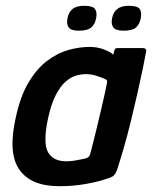

<svg xmlns="http://www.w3.org/2000/svg" viewBox="-20 -637 525 663"><path d="M185 6Q87 6 47 -51Q7 -108 34 -229Q50 -305 79 -353Q108 -401 143.5 -427.5Q179 -454 216.5 -464.5Q254 -475 290 -475Q316 -475 339.5 -466Q363 -457 371 -448L375 -463Q377 -469 380 -470Q383 -471 389 -471H473Q485 -471 485 -461Q481 -438 473 -399.5Q465 -361 454.5 -314.5Q444 -268 432 -219Q420 -170 407 -125Q394 -80 383 -47Q379 -37 373 -31Q367 -25 346 -19Q322 -10 277.5 -2Q233 6 185 6ZM209 -80Q221 -80 235 -82Q249 -84 260 -86.5Q271 -89 276 -90Q282 -92 286 -95.5Q290 -99 292 -107Q298 -130 304.5 -156Q311 -182 317.5 -209Q324 -236 330 -262Q336 -288 341 -310Q346 -332 349 -348Q351 -355 349 -359Q347 -363 341 -365Q329 -370 312 -375.5Q295 -381 276 -381Q261 -381 243 -376Q225 -371 207 -355.5Q189 -340 173 -309.5Q157 -279 146 -229Q128 -144 145.5 -112Q163 -80 209 -80ZM312 -574Q308 -553 295 -542Q282 -531 252 -531Q226 -531 217.5 -542Q209 -553 213 -574Q217 -595 230.5 -606Q244 -617 271 -617Q300 -617 308 -606Q316 -595 312 -574ZM466 -574Q462 -553 449.5 -542Q437 -531 407 -531Q380 -531 371.5 -542Q363 -553 367 -574Q371 -595 385 -606Q399 -617 425 -617Q455 -617 462.5 -606Q470 -595 466 -574Z"/></svg>

Font: Glory Thin SemiBold
Style: Italic
Weight: 600
Italic angle: -12°
Version: Version 1.011